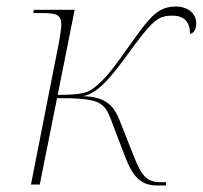

<svg xmlns="http://www.w3.org/2000/svg" viewBox="-20 -566 622 589"><path d="M462 3H489L490 -7H475C431 -7 415 -23 388 -93L348 -194C330 -241 306 -269 234 -271C290 -280 340 -357 395 -431C453 -509 471 -518 509 -518C541 -518 563 -502 563 -462C571 -463 582 -472 582 -494C582 -530 549 -546 521 -546C466 -546 442 -517 387 -440C322 -348 302 -323 269 -297C249 -281 228 -275 157 -275L209 -536H84L82 -526H108C153 -526 168 -521 168 -491C168 -479 165 -463 162 -442L75 0H102L155 -265C284 -265 299 -254 320 -200L362 -90C386 -26 410 3 462 3Z"/></svg>

Font: Noto Serif Display Thin
Style: Italic
Weight: 100
Italic angle: -12°
Designer: Monotype Design Team
Foundry: Monotype Imaging Inc.
Version: Version 2.009